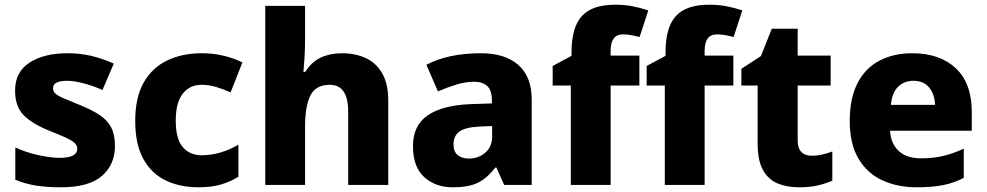

<svg xmlns="http://www.w3.org/2000/svg" viewBox="-20 -785 4189 815"><path d="M468 -165Q468 -87 413 -38.5Q358 10 238 10Q180 10 134.5 3Q89 -4 45 -22V-159Q93 -137 145 -126Q197 -115 232 -115Q272 -115 290 -125Q308 -135 308 -153Q308 -167 297.5 -177.5Q287 -188 261 -200Q235 -212 187 -231Q116 -260 80 -296.5Q44 -333 44 -401Q44 -479 105 -519Q166 -559 266 -559Q320 -559 367 -548Q414 -537 463 -515L415 -403Q375 -421 334 -431.5Q293 -442 266 -442Q205 -442 205 -411Q205 -398 214.5 -388.5Q224 -379 249.5 -368Q275 -357 322 -338Q371 -318 403.5 -296.5Q436 -275 452 -244Q468 -213 468 -165Z M823 10Q742 10 681.5 -20Q621 -50 587.5 -112Q554 -174 554 -272Q554 -372 590.5 -435.5Q627 -499 691 -529Q755 -559 836 -559Q885 -559 929 -548.5Q973 -538 1009 -520L959 -393Q927 -407 897 -416Q867 -425 836 -425Q785 -425 755.5 -387Q726 -349 726 -273Q726 -196 755.5 -161Q785 -126 836 -126Q877 -126 917 -138Q957 -150 992 -171V-35Q959 -14 918.5 -2Q878 10 823 10Z M1275 -628Q1275 -575 1272.5 -538Q1270 -501 1268 -480H1276Q1303 -523 1342.5 -541Q1382 -559 1432 -559Q1488 -559 1532.5 -538.5Q1577 -518 1602.5 -473.5Q1628 -429 1628 -358V0H1458V-311Q1458 -425 1380 -425Q1320 -425 1297.5 -379.5Q1275 -334 1275 -250V0H1106V-760H1275Z M2021 -559Q2124 -559 2180.5 -509Q2237 -459 2237 -363V0H2120L2087 -74H2083Q2048 -29 2009 -9.5Q1970 10 1901 10Q1829 10 1781 -33Q1733 -76 1733 -165Q1733 -252 1795 -295Q1857 -338 1977 -343L2068 -346V-359Q2068 -402 2048 -420Q2028 -438 1992 -438Q1957 -438 1917.5 -426Q1878 -414 1839 -397L1790 -510Q1835 -534 1893 -546.5Q1951 -559 2021 -559ZM2018 -248Q1955 -245 1930 -226.5Q1905 -208 1905 -173Q1905 -141 1923 -126.5Q1941 -112 1970 -112Q2011 -112 2040 -137Q2069 -162 2069 -206V-250Z M2694 -422H2572V0H2403V-422H2326V-505L2406 -548V-562Q2406 -669 2450 -717Q2494 -765 2591 -765Q2632 -765 2665 -758.5Q2698 -752 2732 -741L2695 -628Q2680 -632 2662 -635.5Q2644 -639 2624 -639Q2572 -639 2572 -569V-549H2694Z M3093 -422H2971V0H2802V-422H2725V-505L2805 -548V-562Q2805 -669 2849 -717Q2893 -765 2990 -765Q3031 -765 3064 -758.5Q3097 -752 3131 -741L3094 -628Q3079 -632 3061 -635.5Q3043 -639 3023 -639Q2971 -639 2971 -569V-549H3093Z M3425 -124Q3449 -124 3470.5 -129Q3492 -134 3513 -142V-18Q3485 -6 3452 2Q3419 10 3372 10Q3320 10 3280.5 -6.5Q3241 -23 3218.5 -63.5Q3196 -104 3196 -177V-422H3127V-493L3210 -547L3256 -663H3366V-549H3506V-422H3366V-187Q3366 -156 3381.5 -140Q3397 -124 3425 -124Z M3852 -559Q3969 -559 4037 -495.5Q4105 -432 4105 -309V-230H3758Q3761 -177 3794 -145Q3827 -113 3890 -113Q3941 -113 3983.5 -123Q4026 -133 4071 -154V-30Q4031 -9 3985 0.5Q3939 10 3871 10Q3789 10 3724.5 -20Q3660 -50 3623.5 -112.5Q3587 -175 3587 -271Q3587 -368 3620 -432Q3653 -496 3713 -527.5Q3773 -559 3852 -559ZM3857 -442Q3818 -442 3792 -416.5Q3766 -391 3762 -340H3949Q3948 -383 3925 -412.5Q3902 -442 3857 -442Z"/></svg>

Font: Noto Sans Canadian Aboriginal ExtraBold
Style: Regular
Weight: 800
Designer: Monotype Design Team, Typotheque's Kevin King
Foundry: Monotype Imaging Inc.
Version: Version 2.004; ttfautohint (v1.8.4.7-5d5b)